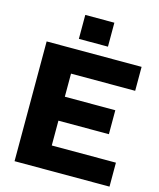

<svg xmlns="http://www.w3.org/2000/svg" viewBox="-130 -992 896 1084"><g transform="rotate(15 317.5 -450.5)"><path d="M60 0ZM615 0H60V-700H615V-560H240V-425H535V-285H240V-140H615ZM232 -901H402V-761H232Z"/></g></svg>

Font: Russo One
Style: Regular
Weight: 400
Designer: Jovanny lemonad
Foundry: Jovanny Lemonad
Version: Version 1.001